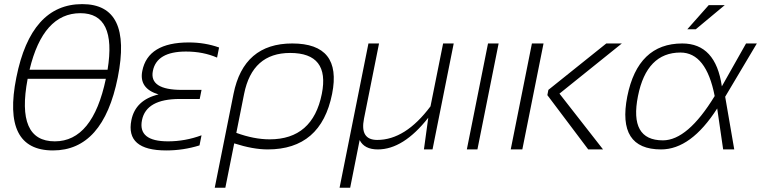

<svg xmlns="http://www.w3.org/2000/svg" viewBox="-20 -723 3698 929"><path d="M113.8 -341.8Q56.2 -39.1 245.1 -39.1Q428.7 -39.1 492.2 -341.8ZM500.5 -385.7Q544.9 -659.2 369.1 -659.2Q188.5 -659.2 123 -385.7ZM59.1 -348.1Q129.9 -703.1 377.9 -703.1Q620.6 -703.1 549.8 -348.1Q479 4.9 236.3 4.9Q-11.7 4.9 59.1 -348.1Z M1030.3 -444.3Q962.9 -473.6 879.9 -473.6Q738.3 -473.6 719.7 -379.9Q701.2 -288.1 859.9 -288.1H955.1L946.3 -244.1H849.6Q687.5 -244.1 667 -141.6Q646.5 -39.1 793 -39.1Q876 -39.1 955.1 -68.4L945.3 -19.5Q867.2 4.9 784.2 4.9Q586.4 4.9 615.7 -141.6Q635.3 -239.3 747.1 -266.1Q651.4 -294.9 668.5 -379.9Q695.8 -517.6 893.6 -517.6Q971.7 -517.6 1040 -493.2Z M1123.5 -80.1Q1209.5 -48.8 1284.7 -48.8Q1493.2 -48.8 1537.1 -268.6Q1576.7 -466.8 1383.8 -466.8Q1200.7 -466.8 1161.1 -268.6ZM1394 -512.7Q1635.7 -512.7 1586.9 -268.6Q1533.2 0 1275.4 0Q1204.1 0 1113.3 -29.3L1070.3 185.5H1019L1109.9 -268.6Q1158.7 -512.7 1394 -512.7Z M1720.2 -45.4 1674.3 185.5H1623L1762.7 -512.7H1814L1741.2 -148.9Q1720.7 -45.9 1805.2 -45.9Q1941.4 -45.9 2063 -208.5L2124 -512.7H2175.3L2072.8 0H2031.2L2052.2 -153.3Q1931.6 0 1808.1 0Q1742.7 0 1720.2 -45.4Z M2392.6 -512.7 2290 0H2238.8L2341.3 -512.7Z M2988.8 -512.7 2687 -270 2897.9 0H2826.2L2628.4 -262.7L2633.3 -288.1L2913.6 -512.7ZM2609.9 -512.7 2507.3 0H2451.2L2553.7 -512.7Z M3015.1 -256.3Q3066.4 -512.7 3281.2 -512.7Q3442.9 -512.7 3472.7 -305.2L3589.8 -512.7H3642.1L3488.8 -254.9L3532.7 0H3479L3450.2 -198.2Q3323.2 0 3178.7 0Q2964.8 0 3015.1 -256.3ZM3187.5 -43.9Q3307.1 -43.9 3438 -258.3Q3397 -468.8 3272.5 -468.8Q3108.9 -468.8 3066.9 -258.3Q3023.9 -43.9 3187.5 -43.9ZM3409.2 -698.2H3486.8L3346.7 -581.5H3305.7Z"/></svg>

Font: Sansation Light
Style: Light Italic
Weight: 300
Designer: Bernd Montag
Version: Version 1.301